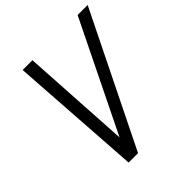

<svg xmlns="http://www.w3.org/2000/svg" viewBox="-213 -947 1094 1094"><g transform="rotate(-45 333.5 -400.0)"><path d="M197 0 143 -800H222L262 -138L586 -800H667L273 0Z"/></g></svg>

Font: Victor Mono
Style: Italic
Weight: 400
Italic angle: -12°
Monospace: yes
Designer: Rune Bjørnerås
Version: Version 1.561;gftools[0.9.30]